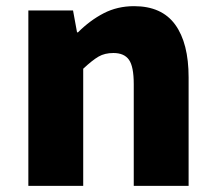

<svg xmlns="http://www.w3.org/2000/svg" viewBox="-20 -603 698 623"><path d="M72 -569H217L230 -498H233Q272 -537 316.5 -560Q361 -583 415 -583Q505 -583 548.5 -523Q592 -463 592 -352V0H414V-330Q414 -387 398.5 -409Q383 -431 348 -431Q320 -431 300 -419.5Q280 -408 250 -380V0H72Z"/></svg>

Font: Merged Yaku Han JP Black
Style: Regular
Weight: 900
Designer: Ryoko NISHIZUKA 西塚涼子 (kana, bopomofo & ideographs); Paul D. Hunt (Latin, Greek & Cyrillic); Sandoll Communications 산돌커뮤니
Foundry: Adobe
Version: Version 2.004